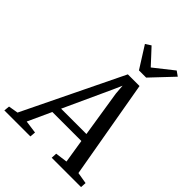

<svg xmlns="http://www.w3.org/2000/svg" viewBox="-340 -1134 1273 1273"><g transform="rotate(45 297.0 -497.5)"><path d="M-65.5 0 -61.5 -40 6.5 -51.5 344.5 -748H454L575.5 -53.5L656 -40L653.5 0H378.5L380.5 -40L465.5 -51.5L439 -217.5H167L91.5 -52.5L182 -40L178.5 0ZM192.5 -274H430L378.5 -601L373 -670L345 -606.5ZM378 -818.5 282 -970.5 320 -995Q345 -968 370 -941.2Q395 -914.5 419.5 -887.5Q453.5 -914.5 487.5 -941.2Q521.5 -968 555.5 -995L589.5 -971L445.5 -818.5Z"/></g></svg>

Font: Merriweather Light 18pt
Style: Italic
Weight: 400
Italic angle: -7.8°
Version: Version 2.101